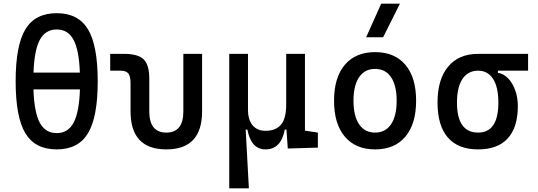

<svg xmlns="http://www.w3.org/2000/svg" viewBox="-20 -815 2970 1060"><path d="M293 9.8Q173.8 9.8 120.1 -79.3Q66.4 -168.5 66.4 -366.2Q66.4 -564 120.1 -653.1Q173.8 -742.2 293 -742.2Q412.1 -742.2 465.8 -653.1Q519.5 -564 519.5 -366.2Q519.5 -168.5 465.8 -79.3Q412.1 9.8 293 9.8ZM293 -80.1Q355.5 -80.1 386.2 -137.5Q417 -194.8 421.4 -321.3H164.6Q168.9 -194.8 199.7 -137.5Q230.5 -80.1 293 -80.1ZM165 -414.1H420.9Q416.5 -539.1 385.7 -595.7Q355 -652.3 293 -652.3Q231 -652.3 200.2 -595.7Q169.4 -539.1 165 -414.1Z M898.4 9.8Q700.7 9.8 700.7 -200.2V-356.4Q700.7 -394 688.5 -409.4Q676.3 -424.8 646 -424.8H588.4V-517.6H665.5Q742.2 -517.6 773.2 -487.1Q804.2 -456.5 804.2 -380.9V-200.2Q804.2 -83 898.4 -83Q992.2 -83 992.2 -200.2V-517.6H1095.7V-200.2Q1095.7 9.8 898.4 9.8Z M1445.8 9.8Q1366.7 9.8 1345.7 -99.6H1336.4L1354 224.6H1245.6V-517.6H1349.1V-210Q1349.1 -153.8 1374.5 -123.3Q1399.9 -92.8 1445.8 -92.8Q1502.4 -92.8 1531.2 -126.5Q1560.1 -160.2 1560.1 -239.3V-517.6H1663.6V-93.8L1734.9 -83V0L1568.8 4.9L1561.5 -99.6H1552.2Q1531.7 9.8 1445.8 9.8Z M2050.8 9.8Q1943.4 9.8 1883.8 -60.5Q1824.2 -130.9 1824.2 -258.8Q1824.2 -387.2 1883.8 -457.3Q1943.4 -527.3 2050.8 -527.3Q2158.7 -527.3 2218 -457.3Q2277.3 -387.2 2277.3 -258.8Q2277.3 -130.9 2218 -60.5Q2158.7 9.8 2050.8 9.8ZM2050.8 -83Q2107.9 -83 2138.9 -128.9Q2169.9 -174.8 2169.9 -258.8Q2169.9 -343.3 2138.9 -388.9Q2107.9 -434.6 2050.8 -434.6Q1993.7 -434.6 1962.6 -388.9Q1931.6 -343.3 1931.6 -258.8Q1931.6 -174.8 1962.6 -128.9Q1993.7 -83 2050.8 -83ZM2001.5 -609.4 2084.5 -794.9H2188L2095.2 -609.4Z M2619.6 9.8Q2509.3 9.8 2452.4 -55.9Q2395.5 -121.6 2395.5 -249Q2395.5 -377.4 2454.3 -447.5Q2513.2 -517.6 2619.6 -517.6H2895.5V-424.8H2729V-413.1Q2760.7 -408.2 2785.4 -382.3Q2810.1 -356.4 2824.5 -316.7Q2838.9 -276.9 2838.9 -229.5Q2838.9 -111.8 2783.2 -51Q2727.5 9.8 2619.6 9.8ZM2619.6 -83Q2731.4 -83 2731.4 -249Q2731.4 -333.5 2702.4 -379.2Q2673.3 -424.8 2619.6 -424.8Q2563.5 -424.8 2533.2 -379.2Q2502.9 -333.5 2502.9 -249Q2502.9 -83 2619.6 -83Z"/></svg>

Font: CaskaydiaCove NFP
Style: Regular
Weight: 400
Designer: Aaron Bell
Foundry: Saja Typeworks
Version: Version 2111.001; VTT 6.35;Nerd Fonts 3.1.1